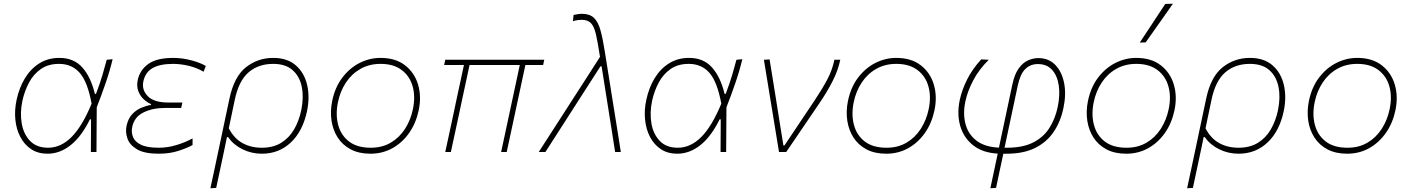

<svg xmlns="http://www.w3.org/2000/svg" viewBox="-20 -814 7558 1028"><path d="M234.5 9Q183.5 9 147 -15.2Q110.5 -39.5 89 -80.5Q67.5 -121.5 62.2 -173.2Q57 -225 69 -280Q83 -345 113.8 -395.5Q144.5 -446 191 -475Q237.5 -504 298 -504Q375 -504 420.5 -453.2Q466 -402.5 488 -311.5H494Q515 -366.5 528.2 -411.2Q541.5 -456 551.5 -494L583 -497Q568 -434 545.5 -368.8Q523 -303.5 498 -239.5Q497 -119.5 496.5 0H466.5Q467 -45 467 -89Q467 -133 467.5 -175H461.5Q416 -82.5 358.2 -36.8Q300.5 9 234.5 9ZM237.5 -23Q306 -23 363.2 -80.5Q420.5 -138 470.5 -259Q449 -375.5 407 -423.8Q365 -472 296 -472Q238.5 -472 199 -444.5Q159.5 -417 135.5 -372Q111.5 -327 100 -274.5Q86.5 -211 96.2 -153.5Q106 -96 141 -59.5Q176 -23 237.5 -23Z M829 9Q754 9 714.2 -14.2Q674.5 -37.5 662.5 -72Q650.5 -106.5 657.5 -140Q666 -179 687.2 -202Q708.5 -225 735.5 -236.5Q762.5 -248 787.5 -252L788.5 -257Q770 -264 750.8 -281.2Q731.5 -298.5 721 -325Q710.5 -351.5 717.5 -386Q729 -439.5 774.5 -471.8Q820 -504 906.5 -504Q957 -504 1006.5 -490.5Q1056 -477 1082 -460.5L1070 -430Q1032 -452 988.8 -462Q945.5 -472 907 -472Q837 -472 797.5 -449.8Q758 -427.5 747.5 -378Q738 -334 770.8 -299.5Q803.5 -265 882 -265H956.5L950 -236H862Q797 -236 748.2 -212Q699.5 -188 688 -135Q682 -106.5 692 -80.8Q702 -55 734.8 -39Q767.5 -23 830 -23Q877.5 -23 925.2 -37.5Q973 -52 1011 -73V-37.5Q983.5 -22 936.2 -6.5Q889 9 829 9Z M1106.5 194Q1118.5 137.5 1130 84.5Q1141.5 31.5 1154 -28.5L1208.5 -286Q1233.5 -404 1297 -454Q1360.5 -504 1442.5 -504Q1518.5 -504 1564 -464Q1609.5 -424 1624.5 -359.2Q1639.5 -294.5 1624 -220Q1601.5 -112 1537.5 -51.5Q1473.5 9 1382 9Q1326.5 9 1278 -15Q1229.5 -39 1201 -80H1195L1184.5 -28.5Q1172 31 1160.8 83.2Q1149.5 135.5 1137.5 192ZM1382 -23Q1442.5 -23 1485.2 -49.2Q1528 -75.5 1554.5 -121Q1581 -166.5 1593 -224Q1607 -291.5 1596 -347.8Q1585 -404 1547.2 -438Q1509.5 -472 1442.5 -472Q1364 -472 1311.2 -427Q1258.5 -382 1237 -279.5L1205 -127Q1233.5 -72.5 1278.5 -47.8Q1323.5 -23 1382 -23Z M1963.5 9Q1902 9 1858 -14.2Q1814 -37.5 1788.2 -77.5Q1762.5 -117.5 1755 -168Q1747.5 -218.5 1758.5 -273Q1773.5 -346.5 1812.8 -398.2Q1852 -450 1905.5 -477Q1959 -504 2017.5 -504Q2097.5 -504 2148.5 -464.5Q2199.5 -425 2218.5 -360.8Q2237.5 -296.5 2221.5 -222Q2207 -154 2170.5 -102Q2134 -50 2081 -20.5Q2028 9 1963.5 9ZM1965.5 -23Q2026.5 -23 2072.8 -50.5Q2119 -78 2148.8 -124.5Q2178.5 -171 2190.5 -228Q2205 -296 2189.5 -351.2Q2174 -406.5 2130.5 -439.2Q2087 -472 2017.5 -472Q1957 -472 1910 -445.2Q1863 -418.5 1832.2 -372Q1801.5 -325.5 1789.5 -267Q1776 -202.5 1790.2 -146.8Q1804.5 -91 1848 -57Q1891.5 -23 1965.5 -23Z M2364 0Q2376 -56.5 2387.8 -110.2Q2399.5 -164 2412 -223L2422 -271Q2433.5 -324 2443.8 -371.8Q2454 -419.5 2464 -466H2358L2364 -494H2894L2888 -466H2793L2734 -191Q2724.5 -146 2714 -97.5Q2703.5 -49 2693 0H2663Q2671.5 -38.5 2682.8 -91.5Q2694 -144.5 2706 -200Q2718 -256 2731.5 -318.8Q2745 -381.5 2763 -466H2494Q2485 -423.5 2475.8 -380.8Q2466.5 -338 2456 -289L2442 -223Q2429.5 -164.5 2417.8 -110.5Q2406 -56.5 2394 0Z M2864.5 0Q2908 -67.5 2955 -140.5Q3002 -213.5 3045.5 -281Q3081 -336 3119 -395Q3157 -454 3192.5 -509.5Q3181 -586 3171 -629.2Q3161 -672.5 3144 -690.2Q3127 -708 3093.5 -708Q3089 -708 3074.8 -706.5Q3060.5 -705 3047.5 -700.5L3051 -734Q3062.5 -736.5 3073.8 -738.2Q3085 -740 3095.5 -740Q3137.5 -740 3160 -718.5Q3182.5 -697 3195 -652.2Q3207.5 -607.5 3218.5 -536.5L3259 -282.5Q3269.5 -218.5 3277 -170.8Q3284.5 -123 3291 -82.8Q3297.5 -42.5 3304 0H3273.5Q3262.5 -69.5 3251.8 -138.8Q3241 -208 3229.5 -279L3201 -459H3195L3077 -275.5Q3031.5 -204.5 2987.2 -135.5Q2943 -66.5 2900 0Z M3606 9Q3555 9 3518.5 -15.2Q3482 -39.5 3460.5 -80.5Q3439 -121.5 3433.8 -173.2Q3428.5 -225 3440.5 -280Q3454.5 -345 3485.2 -395.5Q3516 -446 3562.5 -475Q3609 -504 3669.5 -504Q3746.5 -504 3792 -453.2Q3837.5 -402.5 3859.5 -311.5H3865.5Q3886.5 -366.5 3899.8 -411.2Q3913 -456 3923 -494L3954.5 -497Q3939.5 -434 3917 -368.8Q3894.5 -303.5 3869.5 -239.5Q3868.5 -119.5 3868 0H3838Q3838.5 -45 3838.5 -89Q3838.5 -133 3839 -175H3833Q3787.5 -82.5 3729.8 -36.8Q3672 9 3606 9ZM3609 -23Q3677.5 -23 3734.8 -80.5Q3792 -138 3842 -259Q3820.5 -375.5 3778.5 -423.8Q3736.5 -472 3667.5 -472Q3610 -472 3570.5 -444.5Q3531 -417 3507 -372Q3483 -327 3471.5 -274.5Q3458 -211 3467.8 -153.5Q3477.5 -96 3512.5 -59.5Q3547.5 -23 3609 -23Z M4151 0Q4143.5 -46 4135.5 -94.2Q4127.5 -142.5 4120.5 -186L4106 -274.5Q4097 -329.5 4088 -384.5Q4079 -439.5 4070 -494L4100.5 -496Q4113 -419 4128.5 -322.8Q4144 -226.5 4158 -137.5L4174.5 -35H4180L4343 -278.5Q4383.5 -339.5 4409.8 -389Q4436 -438.5 4447.5 -494H4479Q4466.5 -435 4437 -377.8Q4407.5 -320.5 4369 -264Q4281 -133.5 4189.5 0Z M4725 9Q4663.5 9 4619.5 -14.2Q4575.5 -37.5 4549.8 -77.5Q4524 -117.5 4516.5 -168Q4509 -218.5 4520 -273Q4535 -346.5 4574.2 -398.2Q4613.5 -450 4667 -477Q4720.5 -504 4779 -504Q4859 -504 4910 -464.5Q4961 -425 4980 -360.8Q4999 -296.5 4983 -222Q4968.5 -154 4932 -102Q4895.5 -50 4842.5 -20.5Q4789.5 9 4725 9ZM4727 -23Q4788 -23 4834.2 -50.5Q4880.5 -78 4910.2 -124.5Q4940 -171 4952 -228Q4966.5 -296 4951 -351.2Q4935.5 -406.5 4892 -439.2Q4848.5 -472 4779 -472Q4718.5 -472 4671.5 -445.2Q4624.5 -418.5 4593.8 -372Q4563 -325.5 4551 -267Q4537.5 -202.5 4551.8 -146.8Q4566 -91 4609.5 -57Q4653 -23 4727 -23Z M5282.5 194Q5292.5 148 5302 102.5Q5311.5 57 5322 8.5Q5241 4 5190.2 -36.2Q5139.5 -76.5 5121.2 -140Q5103 -203.5 5118.5 -278Q5130 -332 5157.8 -387.8Q5185.5 -443.5 5233.5 -496L5274 -494Q5222 -442.5 5191.5 -385Q5161 -327.5 5149 -272Q5135 -207 5149 -151.8Q5163 -96.5 5207.2 -61.8Q5251.5 -27 5328.5 -23.5L5400.5 -362.5Q5412 -416.5 5433.8 -447Q5455.5 -477.5 5483.2 -490.2Q5511 -503 5539.5 -503Q5595 -503 5630.2 -466.5Q5665.5 -430 5677.5 -369.2Q5689.5 -308.5 5673.5 -234.5Q5658.5 -162.5 5621.2 -107.5Q5584 -52.5 5522 -21.8Q5460 9 5370 9H5352Q5341.5 58.5 5332 102.2Q5322.5 146 5313 192ZM5429 -354.5 5358.5 -23H5370Q5457.5 -23 5513 -51.8Q5568.5 -80.5 5599.2 -129.8Q5630 -179 5643 -240.5Q5656.5 -304.5 5648.8 -356.8Q5641 -409 5613 -440Q5585 -471 5537 -471Q5496.5 -471 5469.2 -444Q5442 -417 5429 -354.5Z M6010 9Q5948.5 9 5904.5 -14.2Q5860.5 -37.5 5834.8 -77.5Q5809 -117.5 5801.5 -168Q5794 -218.5 5805 -273Q5820 -346.5 5859.2 -398.2Q5898.5 -450 5952 -477Q6005.5 -504 6064 -504Q6144 -504 6195 -464.5Q6246 -425 6265 -360.8Q6284 -296.5 6268 -222Q6253.5 -154 6217 -102Q6180.5 -50 6127.5 -20.5Q6074.5 9 6010 9ZM6012 -23Q6073 -23 6119.2 -50.5Q6165.5 -78 6195.2 -124.5Q6225 -171 6237 -228Q6251.5 -296 6236 -351.2Q6220.5 -406.5 6177 -439.2Q6133.5 -472 6064 -472Q6003.5 -472 5956.5 -445.2Q5909.5 -418.5 5878.8 -372Q5848 -325.5 5836 -267Q5822.5 -202.5 5836.8 -146.8Q5851 -91 5894.5 -57Q5938 -23 6012 -23ZM6082.5 -586Q6117.5 -639 6151.5 -690.5Q6185.5 -742 6219 -793L6260 -794Q6223.5 -742 6187.2 -690.5Q6151 -639 6114 -587Z M6336 194Q6348 137.5 6359.5 84.5Q6371 31.5 6383.5 -28.5L6438 -286Q6463 -404 6526.5 -454Q6590 -504 6672 -504Q6748 -504 6793.5 -464Q6839 -424 6854 -359.2Q6869 -294.5 6853.5 -220Q6831 -112 6767 -51.5Q6703 9 6611.5 9Q6556 9 6507.5 -15Q6459 -39 6430.5 -80H6424.5L6414 -28.5Q6401.5 31 6390.2 83.2Q6379 135.5 6367 192ZM6611.5 -23Q6672 -23 6714.8 -49.2Q6757.5 -75.5 6784 -121Q6810.5 -166.5 6822.5 -224Q6836.5 -291.5 6825.5 -347.8Q6814.5 -404 6776.8 -438Q6739 -472 6672 -472Q6593.5 -472 6540.8 -427Q6488 -382 6466.5 -279.5L6434.5 -127Q6463 -72.5 6508 -47.8Q6553 -23 6611.5 -23Z M7193 9Q7131.5 9 7087.5 -14.2Q7043.5 -37.5 7017.8 -77.5Q6992 -117.5 6984.5 -168Q6977 -218.5 6988 -273Q7003 -346.5 7042.2 -398.2Q7081.5 -450 7135 -477Q7188.5 -504 7247 -504Q7327 -504 7378 -464.5Q7429 -425 7448 -360.8Q7467 -296.5 7451 -222Q7436.5 -154 7400 -102Q7363.5 -50 7310.5 -20.5Q7257.5 9 7193 9ZM7195 -23Q7256 -23 7302.2 -50.5Q7348.5 -78 7378.2 -124.5Q7408 -171 7420 -228Q7434.5 -296 7419 -351.2Q7403.5 -406.5 7360 -439.2Q7316.5 -472 7247 -472Q7186.5 -472 7139.5 -445.2Q7092.5 -418.5 7061.8 -372Q7031 -325.5 7019 -267Q7005.5 -202.5 7019.8 -146.8Q7034 -91 7077.5 -57Q7121 -23 7195 -23Z"/></svg>

Font: Commissioner Thin
Style: Italic
Weight: 100
Italic angle: -12°
Designer: Kostas Bartsokas
Foundry: Kostas Bartsokas
Version: Version 1.000; ttfautohint (v1.8.3)